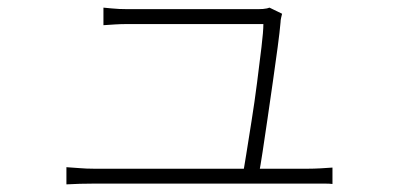

<svg xmlns="http://www.w3.org/2000/svg" viewBox="-20 -511 1040 503"><path d="M719 -475Q718 -471 716.5 -464.5Q715 -458 715 -453Q713 -429 707.5 -388Q702 -347 695 -298Q688 -249 681 -201Q674 -153 668 -113.5Q662 -74 658 -54H616Q619 -68 625 -106Q631 -144 639 -194Q647 -244 653.5 -295Q660 -346 665 -387.5Q670 -429 670 -448Q648 -448 608.5 -448Q569 -448 522 -448Q475 -448 431 -448Q387 -448 355.5 -448Q324 -448 316 -448Q296 -448 281.5 -447Q267 -446 251 -445V-491Q262 -490 272 -489Q282 -488 292.5 -487.5Q303 -487 315 -487Q324 -487 355 -487Q386 -487 429.5 -487Q473 -487 518 -487Q563 -487 600.5 -487Q638 -487 656 -487Q663 -487 669 -487.5Q675 -488 679.5 -489Q684 -490 686 -491ZM154 -73Q172 -72 189 -70.5Q206 -69 226 -69Q238 -69 279.5 -69Q321 -69 380 -69Q439 -69 504 -69Q569 -69 628.5 -69Q688 -69 731 -69Q774 -69 787 -69Q802 -69 820 -70Q838 -71 851 -72V-29Q843 -30 832 -30Q821 -30 810.5 -30Q800 -30 790 -30Q776 -30 732 -30Q688 -30 628 -30Q568 -30 503 -30Q438 -30 379.5 -30Q321 -30 279.5 -30Q238 -30 226 -30Q206 -30 189.5 -29.5Q173 -29 154 -28Z"/></svg>

Font: Noto Sans TC ExtraLight
Style: Regular
Weight: 250
Designer: Ryoko NISHIZUKA  (kana, bopomofo & ideographs); Paul D. Hunt (Latin, Greek & Cyrillic); Sandoll Communications , Soo-you
Foundry: Adobe
Version: Version 2.004-H2;hotconv 1.0.118;makeotfexe 2.5.65603